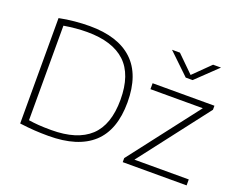

<svg xmlns="http://www.w3.org/2000/svg" viewBox="-122 -1004 1520 1230"><g transform="rotate(20 637.5 -389.0)"><path d="M302 5Q251.5 5 207.5 2.2Q163.5 -0.5 105.5 -8V-726.5Q156.5 -737 210.2 -742Q264 -747 311.5 -747Q505 -747 605.2 -652.8Q705.5 -558.5 705.5 -370Q705.5 -181 603.8 -88Q502 5 302 5ZM306.5 -36.5Q482 -36.5 569.8 -117.8Q657.5 -199 657.5 -370Q657.5 -541.5 570 -623.5Q482.5 -705.5 309.5 -705.5Q271.5 -705.5 232.8 -702Q194 -698.5 151.5 -691.5V-47Q182.5 -42 219.2 -39.2Q256 -36.5 306.5 -36.5ZM807.5 0V-27.5L1171.5 -500H814.5V-540.5H1236V-513L872.5 -40.5H1243V0ZM1001.5 -647 858 -784.5H912L1025 -673.5L1138 -784.5H1192L1048.5 -647Z"/></g></svg>

Font: Encode Sans Expanded ExtraLight
Style: Regular
Weight: 200
Width: 7
Designer: Multiple Designers
Foundry: Impallari Type
Version: Version 3.000; ttfautohint (v1.8.3) -l 8 -r 50 -G 200 -x 14 